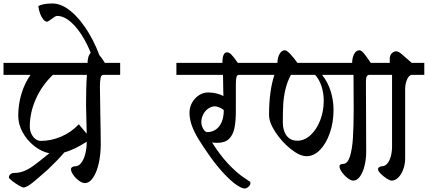

<svg xmlns="http://www.w3.org/2000/svg" viewBox="-30 -978 2455 1102"><path d="M659.7 -617.2V-548.3H563.5Q551.3 -548.3 547.4 -531Q543.5 -513.7 543.5 -481.9Q543.5 -430.2 545.9 -318.8Q546.4 -281.7 547.4 -236.3Q548.3 -190.9 548.3 -151.9Q548.3 -92.8 536.9 -41.3Q525.4 10.3 504.4 41.5Q483.4 72.8 457 72.8Q441.9 72.8 423.1 59.1Q404.3 45.4 390.9 26.4Q377.4 7.3 377.4 -6.8Q377.4 -14.6 385 -19.3Q392.6 -23.9 403.3 -23.9Q421.4 -23.9 436.3 -43.2Q451.2 -62.5 459.5 -94.7Q467.8 -127 467.8 -164.6Q396 -118.7 338.9 -103Q306.6 -64 244.6 -4.9Q196.3 38.1 171.4 58.8Q146.5 79.6 130.9 88.9Q115.2 98.1 105 98.1Q97.7 98.1 77.1 85.9Q56.6 73.7 38.8 59.6Q21 45.4 21 41Q21 29.8 29.5 22.2Q38.1 14.6 51.3 14.6Q81.5 14.6 107.9 3.9Q134.3 -6.8 161.1 -26.1Q188 -45.4 239.7 -87.4Q252.4 -97.2 253.4 -98.1Q207.5 -107.4 166 -140.4Q124.5 -173.3 99.6 -219.5Q74.7 -265.6 74.7 -312Q74.7 -378.4 92.8 -438.7Q110.8 -499 145 -548.3H-9.8V-617.2H472.7Q472.7 -645.5 482.9 -664.6Q493.2 -683.6 511.2 -683.6Q519 -683.6 536.9 -664.8Q554.7 -646 571.8 -617.2ZM465.8 -290.5Q463.9 -358.9 463.9 -374.5Q463.9 -483.9 468.8 -548.3H273.4Q209.5 -486.8 175.3 -408.9Q141.1 -331.1 141.1 -252.4Q141.1 -229.5 149.9 -210.4Q158.7 -191.4 173.1 -180.4Q187.5 -169.4 204.6 -169.4Q264.2 -169.4 321.5 -194.1Q378.9 -218.8 422.4 -264.6L467.8 -210.4Q467.8 -224.1 465.8 -290.5Z M270.5 -958Q323.7 -958 378.7 -911.9Q433.6 -865.7 480.5 -787.1Q527.3 -708.5 556.6 -613.8H512.7Q489.7 -688 454.8 -750.5Q419.9 -813 378.7 -849.9Q337.4 -886.7 297.4 -886.7Q288.6 -886.7 265.6 -868.7Q257.8 -862.8 250.5 -858.2Q243.2 -853.5 239.3 -853.5Q230 -853.5 219.5 -865.5Q209 -877.4 200.9 -897.9Q192.9 -918.5 189.9 -942.4H188.5Q199.2 -949.2 220.2 -953.6Q241.2 -958 270.5 -958Z M1246.6 -617.2Q1246.6 -677.7 1272.5 -677.7Q1284.7 -677.7 1297.4 -665.3Q1310.1 -652.8 1335 -617.2H1451.2V-548.3H1339.8Q1330.6 -548.3 1327.1 -534.9Q1323.7 -521.5 1323.7 -494.6V-340.3Q1323.7 -280.8 1315.4 -241.7Q1307.1 -202.6 1283.9 -180.4Q1260.7 -158.2 1217.3 -158.2Q1197.8 -158.2 1187 -160.6Q1230.5 -90.8 1278.8 -38.8Q1327.1 13.2 1377 46.4L1399.4 61.5Q1403.8 63 1405.5 65.7Q1407.2 68.4 1407.2 74.7Q1407.2 81.5 1401.6 88.4Q1396 95.2 1388.4 99.6Q1380.9 104 1376 104Q1357.9 104 1327.6 83.3Q1297.4 62.5 1258.5 21.7Q1219.7 -19 1178.7 -75.7Q1134.8 -137.2 1108.9 -180.2Q1083 -223.1 1070.3 -259.5Q1057.6 -295.9 1057.6 -331.1Q1057.6 -362.8 1072.8 -389.4Q1087.9 -416 1112.3 -431.6Q1136.7 -447.3 1164.1 -447.3Q1189.5 -447.3 1212.6 -441.7Q1235.8 -436 1252.4 -426.8Q1252.4 -434.1 1251.5 -455.6Q1250 -527.3 1250 -548.3H982.4V-617.2ZM1203.6 -367.7Q1184.6 -367.7 1166.3 -355.5Q1147.9 -343.3 1136.7 -322Q1125.5 -300.8 1125.5 -275.9Q1125.5 -263.7 1130.6 -250.5Q1135.7 -237.3 1143.6 -228.5Q1151.4 -219.7 1159.2 -219.7Q1185.1 -219.7 1206.5 -233.2Q1228 -246.6 1241.2 -275.1Q1254.4 -303.7 1254.4 -346.7Q1242.2 -356.4 1227.5 -362.1Q1212.9 -367.7 1203.6 -367.7Z M2032.7 -689.5Q2043.9 -689.5 2058.1 -672.4Q2072.3 -655.3 2098.1 -617.2H2178.7V-548.3H2089.4Q2070.3 -548.3 2070.3 -511.7V-502L2071.8 -108.4Q2071.8 -63.5 2062 -25.1Q2052.2 13.2 2035.4 35.9Q2018.6 58.6 1997.6 58.6Q1984.4 58.6 1965.3 44.2Q1946.3 29.8 1932.4 10Q1918.5 -9.8 1918.5 -23.9Q1918.5 -30.3 1924.1 -33.7Q1929.7 -37.1 1938.5 -37.1Q1964.4 -37.1 1977.8 -77.9Q1991.2 -118.7 1995.6 -185.3Q2000 -252 2000 -350.1Q2000 -415 1999.5 -448.2L1999 -548.3H1818.8Q1852.1 -505.9 1868.2 -453.9Q1884.3 -401.9 1884.3 -346.7Q1884.3 -276.4 1863.3 -215.3Q1842.3 -154.3 1806.9 -117.9Q1771.5 -81.5 1729.5 -81.5Q1690.9 -81.5 1639.6 -122.1Q1588.4 -162.6 1551.3 -218.8Q1514.2 -274.9 1514.2 -318.4Q1514.2 -455.6 1544.9 -548.3H1431.6V-617.2H1562.5Q1562.5 -646.5 1574.5 -668Q1586.4 -689.5 1604.5 -689.5Q1615.7 -689.5 1635.5 -668.7Q1655.3 -647.9 1677.2 -617.2H1991.2Q1991.2 -646.5 2002.7 -668Q2014.2 -689.5 2032.7 -689.5ZM1778.8 -548.3H1639.6Q1618.2 -507.8 1608.2 -464.8Q1598.1 -421.9 1595.7 -380.4Q1593.3 -338.9 1593.3 -276.9Q1593.3 -228.5 1614.7 -199.5Q1636.2 -170.4 1677.2 -170.4Q1716.8 -170.4 1751.5 -201.7Q1786.1 -232.9 1807.1 -285.6Q1828.1 -338.4 1828.1 -399.4Q1828.1 -444.3 1815.2 -483.4Q1802.2 -522.5 1778.8 -548.3Z M2207 -617.2V-640.6Q2207 -660.2 2218.5 -671.9Q2230 -683.6 2245.6 -683.6Q2247.1 -683.1 2254.9 -680.9Q2262.7 -678.7 2275.4 -667.5L2333 -617.2H2405.3V-548.3H2334.5Q2324.7 -548.3 2315.7 -537.4Q2306.6 -526.4 2301 -507.6Q2295.4 -488.8 2295.4 -466.3V-69.3Q2295.4 -35.2 2284.4 -5.6Q2273.4 23.9 2255.6 41.3Q2237.8 58.6 2218.3 58.6Q2208 58.6 2189 46.4Q2169.9 34.2 2154.8 18.6Q2139.6 2.9 2139.6 -6.8Q2139.6 -14.2 2147 -19Q2154.3 -23.9 2162.6 -23.9Q2180.2 -23.9 2193.1 -39.3Q2206.1 -54.7 2213.1 -80.8Q2220.2 -106.9 2220.2 -138.2V-548.3H2163.6V-617.2Z"/></svg>

Font: Dekko
Style: Regular
Weight: 400
Designer: Multiple
Foundry: Sorkin Type
Version: Version 2.001